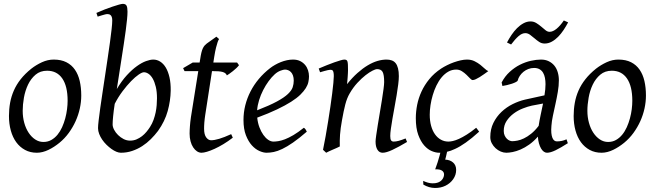

<svg xmlns="http://www.w3.org/2000/svg" viewBox="-20 -762 3353 983"><path d="M326.2 -246.1Q326.2 -320.8 298.8 -360.4Q271.5 -399.9 221.2 -399.9Q186 -399.9 162.1 -379.6Q138.2 -359.4 123.5 -328.6Q108.9 -297.9 102.5 -262Q96.2 -226.1 96.2 -194.8Q96.2 -162.1 104.2 -133.1Q112.3 -104 126.7 -82.3Q141.1 -60.5 160.4 -47.9Q179.7 -35.2 202.1 -35.2Q224.6 -35.2 242.4 -45.2Q260.3 -55.2 274.2 -72Q288.1 -88.9 297.9 -110.6Q307.6 -132.3 314 -155.8Q320.3 -179.2 323.2 -202.6Q326.2 -226.1 326.2 -246.1ZM396 -272.9Q396 -240.2 388.7 -206.8Q381.3 -173.3 367.2 -141.8Q353 -110.4 332.3 -81.8Q311.5 -53.2 284.2 -30.8Q271.5 -20.5 257.3 -11.2Q243.2 -2 228.5 5.1Q213.9 12.2 198.7 16.1Q183.6 20 168.9 20Q134.8 20 108.2 5.6Q81.5 -8.8 63.2 -33.9Q44.9 -59.1 35.4 -93.5Q25.9 -127.9 25.9 -168Q25.9 -203.1 31.7 -235.6Q37.6 -268.1 50.8 -298.3Q64 -328.6 85.9 -356.4Q107.9 -384.3 140.1 -410.2Q165 -429.7 194.8 -443.4Q224.6 -457 254.9 -457Q293 -457 319.8 -443.4Q346.7 -429.7 363.5 -405.3Q380.4 -380.9 388.2 -347.2Q396 -313.5 396 -272.9Z M716.8 -392.1Q707.5 -392.1 689.9 -380.1Q672.4 -368.2 651.1 -346.4Q629.9 -324.7 607.7 -295.2Q585.4 -265.6 567.4 -230.5Q562 -195.3 559.3 -167.7Q556.6 -140.1 556.6 -125Q556.6 -112.3 564.2 -97.7Q571.8 -83 584.5 -70.6Q597.2 -58.1 613 -50Q628.9 -42 646 -42Q663.6 -42 678.7 -48.3Q693.8 -54.7 706.8 -64.7Q719.7 -74.7 730 -87.2Q740.2 -99.6 748 -111.8Q759.3 -129.4 766.1 -148.4Q772.9 -167.5 776.9 -186.5Q780.8 -205.6 782.2 -223.9Q783.7 -242.2 783.7 -258.8Q783.7 -292.5 777.6 -317.6Q771.5 -342.8 762 -359.4Q752.4 -376 740.5 -384Q728.5 -392.1 716.8 -392.1ZM854 -297.9Q853 -246.1 838.6 -193.6Q824.2 -141.1 789.1 -91.8Q772.5 -69.8 752.2 -49.6Q731.9 -29.3 708 -13.9Q684.1 1.5 656.7 10.7Q629.4 20 598.6 20Q588.4 20 575.9 14.9Q563.5 9.8 550.5 0.5Q537.6 -8.8 525.1 -21Q512.7 -33.2 503.2 -47.1Q493.7 -61 487.8 -76.2Q481.9 -91.3 481.9 -106Q481.9 -118.7 485.1 -146Q488.3 -173.3 493.4 -210Q498.5 -246.6 505.1 -289.6Q511.7 -332.5 518.3 -377.2Q524.9 -421.9 531.5 -465.6Q538.1 -509.3 543.2 -546.9Q548.3 -584.5 551.5 -613.3Q554.7 -642.1 554.7 -657.2Q554.7 -668.5 552.2 -675Q549.8 -681.6 545.9 -684.8Q542 -688 537.6 -689Q533.2 -689.9 528.8 -689.9Q524.4 -689.9 516.4 -687.7Q508.3 -685.5 500 -683.1Q490.7 -680.2 480 -676.8L473.6 -695.8Q494.1 -705.1 515.6 -713.4Q537.1 -721.7 555.9 -728Q574.7 -734.4 588.9 -738.3Q603 -742.2 608.9 -742.2Q622.6 -742.2 627.7 -733.4Q632.8 -724.6 632.8 -702.1Q632.8 -687 630.4 -662.4Q627.9 -637.7 623.8 -606.2Q619.6 -574.7 614 -537.8Q608.4 -501 602.3 -461.9Q596.2 -422.9 590.1 -383.1Q584 -343.3 578.1 -306.2Q603 -348.1 629.6 -377Q656.2 -405.8 681.2 -423.6Q706.1 -441.4 727.8 -449.2Q749.5 -457 764.6 -457Q783.7 -457 800.3 -446.5Q816.9 -436 828.9 -416Q840.8 -396 847.7 -366.2Q854.5 -336.4 854 -297.9Z M1171.9 -57.1Q1147.9 -38.6 1124 -24.2Q1100.1 -9.8 1078.6 0Q1057.1 9.8 1039.8 14.9Q1022.5 20 1011.7 20Q999.5 20 988.5 12.7Q977.5 5.4 969 -7.6Q960.4 -20.5 955.6 -38.6Q950.7 -56.6 950.7 -78.1Q950.7 -87.4 951.2 -96.7Q951.7 -106 952.4 -116Q953.1 -126 954.3 -137.2Q955.6 -148.4 957.5 -162.1L995.1 -397.9H924.8L917.5 -413.1L966.8 -441.9H1002L1004.9 -459Q1007.8 -479 1011 -492.2Q1014.2 -505.4 1018.3 -514.2Q1022.5 -522.9 1027.3 -528.6Q1032.2 -534.2 1038.6 -539.1L1087.9 -574.2L1101.6 -562Q1098.1 -557.6 1094.2 -546.4Q1090.8 -536.6 1086.2 -518.6Q1081.5 -500.5 1076.7 -470.2L1072.3 -441.9H1193.8L1203.6 -428.2Q1198.7 -421.4 1190.2 -413.3Q1181.6 -405.3 1172.4 -397.9Q1163.1 -390.6 1154.5 -384.5Q1146 -378.4 1141.6 -376Q1138.7 -382.8 1133.5 -387Q1128.4 -391.1 1119.6 -393.6Q1110.8 -396 1097.9 -397Q1085 -397.9 1066.9 -397.9H1065.4L1030.8 -173.8Q1029.3 -164.6 1028.1 -154.1Q1026.9 -143.6 1026.1 -134Q1025.4 -124.5 1025.1 -116.2Q1024.9 -107.9 1024.9 -103Q1024.9 -72.8 1035.9 -58.3Q1046.9 -43.9 1060.5 -43.9Q1077.6 -43.9 1102.3 -51.3Q1127 -58.6 1163.6 -75.2Z M1386.7 -381.8Q1370.6 -367.2 1355.2 -346.2Q1339.8 -325.2 1327.4 -300.8Q1314.9 -276.4 1306.6 -249.8Q1298.3 -223.1 1296.4 -197.3Q1360.4 -222.2 1397.7 -242.4Q1435.1 -262.7 1454.1 -280.8Q1473.1 -298.8 1478.5 -315.4Q1483.9 -332 1483.9 -349.1Q1483.9 -364.3 1480 -375.2Q1476.1 -386.2 1469.7 -392.8Q1463.4 -399.4 1455.3 -402.6Q1447.3 -405.8 1439 -405.8Q1431.2 -405.8 1416 -400.1Q1400.9 -394.5 1386.7 -381.8ZM1562 -371.1Q1562 -357.4 1558.8 -342.3Q1555.7 -327.1 1545.7 -311Q1535.6 -294.9 1517.8 -277.3Q1500 -259.8 1470.5 -241Q1440.9 -222.2 1398.4 -201.9Q1356 -181.6 1296.9 -159.7Q1299.8 -132.3 1308.3 -109.9Q1316.9 -87.4 1328.4 -71.3Q1339.8 -55.2 1353.3 -46.1Q1366.7 -37.1 1379.9 -37.1Q1390.1 -37.1 1404.8 -39.3Q1419.4 -41.5 1438.7 -48.8Q1458 -56.2 1482.2 -70.3Q1506.3 -84.5 1535.6 -107.9Q1541 -105 1545.2 -98.4Q1549.3 -91.8 1550.8 -87.9Q1510.7 -53.2 1480 -32Q1449.2 -10.7 1425 0.7Q1400.9 12.2 1381.6 16.1Q1362.3 20 1344.7 20Q1328.6 20 1308.1 11Q1287.6 2 1269.5 -17.8Q1251.5 -37.6 1239 -69.6Q1226.6 -101.6 1226.6 -147.9Q1226.6 -186 1235.8 -222.9Q1245.1 -259.8 1262.5 -293.7Q1279.8 -327.6 1305.2 -357.9Q1330.6 -388.2 1362.8 -413.1Q1374 -421.9 1388.2 -429.9Q1402.3 -438 1417.7 -444.1Q1433.1 -450.2 1449 -453.6Q1464.8 -457 1480 -457Q1501 -457 1516.4 -449.5Q1531.7 -441.9 1542 -429.7Q1552.2 -417.5 1557.1 -402.1Q1562 -386.7 1562 -371.1Z M2064 -35.2Q2019.5 -8.8 1988.5 5.6Q1957.5 20 1939 20Q1921.9 20 1912.4 4.6Q1902.8 -10.7 1902.8 -37.1Q1902.8 -45.9 1906 -68.6Q1909.2 -91.3 1914.1 -121.6Q1918.9 -151.9 1924.8 -186Q1930.7 -220.2 1935.5 -251Q1940.4 -281.7 1943.6 -306.2Q1946.8 -330.6 1946.8 -341.8Q1946.8 -378.9 1939 -393.6Q1931.2 -408.2 1909.7 -408.2Q1903.3 -408.2 1887.5 -400.4Q1871.6 -392.6 1851.6 -377Q1831.5 -361.3 1809.8 -337.9Q1788.1 -314.5 1770 -283.2Q1756.3 -259.8 1747.8 -227.1Q1739.3 -194.3 1731 -147Q1723.1 -103.5 1720.9 -72.3Q1718.8 -41 1719.7 -12.2Q1713.4 -8.8 1703.9 -4.6Q1694.3 -0.5 1684.3 3.9Q1674.3 8.3 1665 12.5Q1655.8 16.6 1649.9 20L1633.8 4.9Q1640.6 -27.3 1647.2 -64.9Q1653.8 -102.5 1659.9 -140.4Q1666 -178.2 1671.4 -215.1Q1676.8 -252 1680.7 -283Q1684.6 -314 1686.8 -337.4Q1689 -360.8 1689 -372.1Q1689 -383.3 1687.7 -389.9Q1686.5 -396.5 1684.3 -399.7Q1682.1 -402.8 1678.7 -403.8Q1675.3 -404.8 1670.9 -404.8Q1666.5 -404.8 1658 -402.8Q1649.4 -400.9 1640.6 -398.4Q1630.4 -395.5 1618.7 -392.1L1611.8 -411.1Q1632.3 -419.9 1653.1 -428.2Q1673.8 -436.5 1691.9 -442.9Q1710 -449.2 1723.4 -453.1Q1736.8 -457 1742.7 -457Q1749.5 -457 1753.4 -454.8Q1757.3 -452.6 1759 -446.8Q1760.7 -440.9 1761.2 -430.2Q1761.7 -419.4 1761.7 -401.9Q1761.7 -396.5 1761.2 -387.2Q1760.7 -377.9 1760 -367.4Q1759.3 -356.9 1758.3 -346.9Q1757.3 -336.9 1756.8 -331.1Q1783.2 -364.3 1810.1 -388.2Q1836.9 -412.1 1862.8 -427.5Q1888.7 -442.9 1912.8 -450Q1937 -457 1959 -457Q1974.1 -457 1986.1 -452.6Q1998 -448.2 2005.9 -438.2Q2013.7 -428.2 2017.8 -411.9Q2022 -395.5 2022 -372.1Q2022 -355 2018.8 -329.6Q2015.6 -304.2 2010.7 -274.7Q2005.9 -245.1 2000 -213.9Q1994.1 -182.6 1989.3 -154.3Q1984.4 -126 1981.2 -102.8Q1978 -79.6 1978 -65.9Q1978 -49.3 1982.4 -43.2Q1986.8 -37.1 1995.6 -37.1Q2006.8 -37.1 2021.5 -41Q2036.1 -44.9 2056.6 -53.2Z M2315.4 107.9Q2315.4 133.8 2300.3 155.3Q2285.2 176.8 2261 188.7Q2236.8 200.7 2206.8 200.4Q2176.8 200.2 2147.5 183.1L2146.5 164.1Q2171.9 175.8 2191.9 176.5Q2211.9 177.2 2225.6 171.1Q2239.3 165 2246.3 153.8Q2253.4 142.6 2253.4 130.9Q2253.4 118.2 2242.2 111.1Q2231 104 2208 105Q2221.7 68.4 2230.5 35.2Q2232.4 27.3 2234.4 20H2228Q2211.4 20 2190.9 11.7Q2170.4 3.4 2152.1 -17.1Q2133.8 -37.6 2121.3 -71.8Q2108.9 -106 2108.9 -157.2Q2108.9 -189.9 2115.7 -224.9Q2122.6 -259.8 2137.9 -293.2Q2153.3 -326.7 2178 -356.9Q2202.6 -387.2 2238.8 -411.1Q2252.4 -419.9 2269 -428.2Q2285.6 -436.5 2303.5 -442.9Q2321.3 -449.2 2338.6 -453.1Q2356 -457 2371.1 -457Q2392.6 -457 2409.4 -448.7Q2426.3 -440.4 2439.5 -429.9Q2452.6 -419.4 2462.6 -409.9Q2472.7 -400.4 2480 -397.9Q2469.7 -390.6 2458.3 -382.3Q2446.8 -374 2436 -367.4Q2425.3 -360.8 2415.8 -356.4Q2406.2 -352.1 2399.9 -352.1Q2394.5 -352.1 2386.7 -360.4Q2378.9 -368.7 2368.4 -378.9Q2357.9 -389.2 2344.7 -397.5Q2331.5 -405.8 2315.9 -405.8Q2293.5 -405.8 2274.9 -395Q2256.3 -384.3 2241.2 -366.2Q2226.1 -348.1 2214.6 -324.5Q2203.1 -300.8 2195.6 -275.1Q2188 -249.5 2184.1 -223.6Q2180.2 -197.8 2180.2 -174.8Q2180.2 -143.1 2187.3 -117.7Q2194.3 -92.3 2207 -74.5Q2219.7 -56.6 2237.3 -46.9Q2254.9 -37.1 2275.9 -37.1Q2284.7 -37.1 2298.3 -40Q2312 -43 2329.8 -51Q2347.7 -59.1 2369.6 -72.8Q2391.6 -86.4 2418 -107.9Q2421.9 -102.5 2426.3 -97.2Q2430.7 -91.8 2433.1 -87.9Q2395 -53.2 2364.7 -32Q2334.5 -10.7 2309.6 0.5Q2287.1 11.2 2268.6 15.1Q2268.6 17.1 2268.1 19Q2265.6 30.3 2263.4 39.8Q2261.2 49.3 2259.3 55.2Q2284.2 56.2 2299.8 70.1Q2315.4 84 2315.4 107.9Z M2737.8 -117.7Q2741.7 -144.5 2748 -173.6Q2754.4 -202.6 2760.3 -231.9L2703.1 -221.2Q2682.6 -216.8 2657.5 -207Q2632.3 -197.3 2610.4 -181.2Q2588.4 -165 2573.7 -142.8Q2559.1 -120.6 2559.1 -91.8Q2559.1 -77.6 2564 -67.6Q2568.8 -57.6 2575.4 -51.3Q2582 -44.9 2589.4 -42Q2596.7 -39.1 2602.1 -39.1Q2613.3 -39.1 2628.9 -42Q2644.5 -44.9 2662.4 -53.5Q2680.2 -62 2699.5 -77.4Q2718.8 -92.8 2737.8 -117.7ZM2887.2 -28.8Q2850.6 -5.4 2824.5 7.3Q2798.3 20 2780.3 20Q2772 20 2764.2 14.4Q2756.3 8.8 2750 -2Q2743.7 -12.7 2739.3 -28.1Q2734.9 -43.5 2733.9 -62.5Q2712.4 -38.1 2689.7 -22Q2667 -5.9 2645.3 3.4Q2623.5 12.7 2604.5 16.4Q2585.4 20 2572.3 20Q2558.1 20 2543.7 13.9Q2529.3 7.8 2517.3 -3.2Q2505.4 -14.2 2497.8 -28.6Q2490.2 -43 2490.2 -60.1Q2490.2 -100.6 2506.1 -132.8Q2522 -165 2547.6 -189.2Q2573.2 -213.4 2604.7 -229Q2636.2 -244.6 2668 -252L2767.6 -273.9Q2772.9 -305.2 2772.9 -331.1Q2772.9 -348.1 2770 -363.3Q2767.1 -378.4 2760.5 -389.6Q2753.9 -400.9 2742.4 -407.5Q2731 -414.1 2714.4 -414.1Q2698.7 -414.1 2684.8 -408.7Q2670.9 -403.3 2659.9 -394.3Q2648.9 -385.3 2641.1 -373.5Q2633.3 -361.8 2630.4 -349.1Q2629.4 -346.2 2621.1 -341.8Q2612.8 -337.4 2601.1 -333.5Q2589.4 -329.6 2575.9 -326.4Q2562.5 -323.2 2552.2 -321.8L2548.3 -339.8Q2564.9 -371.6 2589.6 -394Q2614.3 -416.5 2641.8 -430.4Q2669.4 -444.3 2697.8 -450.7Q2726.1 -457 2750 -457Q2772 -457 2789.1 -448.7Q2806.2 -440.4 2817.9 -426.3Q2829.6 -412.1 2835.4 -392.6Q2841.3 -373 2841.3 -351.1Q2841.3 -322.8 2835.9 -291.5Q2830.6 -260.3 2823.7 -229.2Q2816.9 -198.2 2810.8 -169.7Q2804.7 -141.1 2803.2 -118.2Q2801.3 -96.7 2802.7 -81.5Q2804.2 -66.4 2808.1 -56.6Q2812 -46.9 2817.9 -42.5Q2823.7 -38.1 2831.1 -38.1Q2844.7 -38.1 2856.9 -40.8Q2869.1 -43.5 2880.4 -48.8ZM2888.7 -647.5Q2878.4 -627.9 2865.5 -608.4Q2852.5 -588.9 2837.4 -573.5Q2822.3 -558.1 2804.9 -548.6Q2787.6 -539.1 2768.6 -539.1Q2752.9 -539.1 2740.5 -547.4Q2728 -555.7 2716.6 -565.7Q2705.1 -575.7 2693.6 -584Q2682.1 -592.3 2669.4 -592.3Q2652.3 -592.3 2634.8 -576.9Q2617.2 -561.5 2596.7 -534.2L2575.7 -544.4Q2585.9 -564 2598.9 -583.3Q2611.8 -602.5 2627.2 -617.9Q2642.6 -633.3 2660.2 -642.8Q2677.7 -652.3 2696.3 -652.3Q2712.4 -652.3 2725.8 -644Q2739.3 -635.7 2751 -625.7Q2762.7 -615.7 2772.9 -607.4Q2783.2 -599.1 2793.5 -599.1Q2810.5 -599.1 2829.3 -614.5Q2848.1 -629.9 2866.7 -657.2Z M3217.3 -246.1Q3217.3 -320.8 3189.9 -360.4Q3162.6 -399.9 3112.3 -399.9Q3077.1 -399.9 3053.2 -379.6Q3029.3 -359.4 3014.6 -328.6Q3000 -297.9 2993.7 -262Q2987.3 -226.1 2987.3 -194.8Q2987.3 -162.1 2995.4 -133.1Q3003.4 -104 3017.8 -82.3Q3032.2 -60.5 3051.5 -47.9Q3070.8 -35.2 3093.3 -35.2Q3115.7 -35.2 3133.5 -45.2Q3151.4 -55.2 3165.3 -72Q3179.2 -88.9 3189 -110.6Q3198.7 -132.3 3205.1 -155.8Q3211.4 -179.2 3214.4 -202.6Q3217.3 -226.1 3217.3 -246.1ZM3287.1 -272.9Q3287.1 -240.2 3279.8 -206.8Q3272.5 -173.3 3258.3 -141.8Q3244.1 -110.4 3223.4 -81.8Q3202.6 -53.2 3175.3 -30.8Q3162.6 -20.5 3148.4 -11.2Q3134.3 -2 3119.6 5.1Q3105 12.2 3089.8 16.1Q3074.7 20 3060.1 20Q3025.9 20 2999.3 5.6Q2972.7 -8.8 2954.3 -33.9Q2936 -59.1 2926.5 -93.5Q2917 -127.9 2917 -168Q2917 -203.1 2922.9 -235.6Q2928.7 -268.1 2941.9 -298.3Q2955.1 -328.6 2977.1 -356.4Q2999 -384.3 3031.2 -410.2Q3056.2 -429.7 3085.9 -443.4Q3115.7 -457 3146 -457Q3184.1 -457 3210.9 -443.4Q3237.8 -429.7 3254.6 -405.3Q3271.5 -380.9 3279.3 -347.2Q3287.1 -313.5 3287.1 -272.9Z"/></svg>

Font: Gentium Plus Phon
Style: Italic
Weight: 400
Italic angle: -8°
Designer: J. Victor Gaultney, Annie Olsen, Iska Routamaa, Becca Hirsbrunner
Foundry: SIL International
Version: Version 5.000